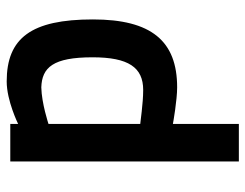

<svg xmlns="http://www.w3.org/2000/svg" viewBox="-102 -638 751 588"><g transform="rotate(90 274.0 -344.5)"><path d="M475 -700H360V-498C355 -499 287 -511 248 -511C106 -511 40 -432 40 -253C40 -64 97 11 230 11C289 11 360 -24 360 -24V0H475ZM248 -95C187 -97 156 -131 156 -252C156 -362 187 -407 256 -407C298 -407 355 -398 360 -398V-117C360 -117 297 -96 248 -95Z"/></g></svg>

Font: TitilliumText22L
Style: 800 wt
Weight: 800
Designer: Campivisivi
Foundry: Campivisivi
Version: 1.000